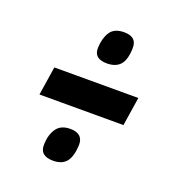

<svg xmlns="http://www.w3.org/2000/svg" viewBox="-93 -616 553 610"><g transform="rotate(20 183.0 -311.5)"><path d="M164 -468Q165 -499 178.5 -520.5Q192 -542 226 -542Q270 -542 268 -502Q267 -464 252 -447Q237 -430 207 -430Q162 -430 164 -468ZM40 -264 55 -361H339L324 -264ZM108 -121Q109 -153 123.5 -174Q138 -195 170 -195Q214 -195 213 -155Q211 -116 196.5 -98.5Q182 -81 152 -81Q106 -81 108 -121Z"/></g></svg>

Font: Georama ExtraCondensed SemiBold
Style: Italic
Weight: 600
Width: 2
Italic angle: -9°
Designer: Jean-Baptiste Levee
Foundry: Production Type
Version: Version 1.000